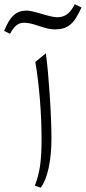

<svg xmlns="http://www.w3.org/2000/svg" viewBox="-124 -873 403 902"><path d="M91.3 -622.6 42 -582Q48.8 -542.5 54.2 -497.3Q59.6 -452.1 63.5 -404.8Q67.4 -357.4 69.3 -310.5Q71.3 -263.7 71.3 -220.2Q71.3 -142.6 64 -92.8Q56.6 -43 39.6 -0.5L67.4 8.8Q91.8 -24.4 104.7 -85Q117.7 -145.5 117.7 -223.6Q117.7 -263.7 115.5 -318.1Q113.3 -372.6 109.4 -430.4Q105.5 -488.3 100.8 -539.1Q96.2 -589.8 91.3 -622.6ZM0.5 -823.2Q-17.6 -823.2 -32.5 -817.9Q-47.4 -812.5 -59.8 -801.3Q-72.3 -790 -83.3 -771.7Q-94.2 -753.4 -104.5 -727.5L-76.7 -714.4Q-61.5 -742.2 -46.6 -754.2Q-31.7 -766.1 -11.2 -766.1Q2.4 -766.1 18.6 -762.7Q34.7 -759.3 58.6 -751Q84.5 -742.2 101.8 -738.5Q119.1 -734.9 132.8 -734.9Q155.8 -734.9 173.6 -740Q191.4 -745.1 205.8 -757.1Q220.2 -769 232.9 -788.8Q245.6 -808.6 258.8 -837.9L227.5 -853Q209.5 -819.3 190.7 -805.7Q171.9 -792 144.5 -792Q134.3 -792 118.4 -795.4Q102.5 -798.8 72.3 -807.6Q42.5 -816.4 26.6 -819.8Q10.7 -823.2 0.5 -823.2Z"/></svg>

Font: Pinar-VF-FD
Style: Regular
Weight: 300
Designer: Amin Abedi
Version: Version 3.0